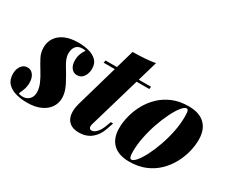

<svg xmlns="http://www.w3.org/2000/svg" viewBox="-129 -1008 1605 1350"><g transform="rotate(30 673.5 -333.0)"><path d="M84 -14Q92 -10 100.5 -8.5Q109 -7 119 -7Q150 -7 170.5 -27.5Q191 -48 191 -83Q191 -117 175 -154Q159 -191 133 -232Q109 -271 91 -305.5Q73 -340 73 -382Q73 -425 95 -459Q117 -493 161 -513Q205 -533 272 -533Q314 -533 353.5 -523Q393 -513 418.5 -488.5Q444 -464 444 -418Q444 -398 436 -377Q428 -356 412.5 -342.5Q397 -329 373 -329Q343 -329 326 -352.5Q309 -376 309 -413Q309 -445 319.5 -470Q330 -495 341 -507Q333 -511 316 -511Q281 -511 263.5 -491Q246 -471 245 -433Q245 -411 253.5 -388.5Q262 -366 276 -343.5Q290 -321 304 -297Q337 -241 350.5 -205.5Q364 -170 364 -136Q364 -95 341.5 -61Q319 -27 274.5 -6.5Q230 14 164 14Q117 14 74.5 2.5Q32 -9 5.5 -37Q-21 -65 -21 -114Q-21 -151 -2.5 -177Q16 -203 47 -203Q76 -203 94 -179Q112 -155 112 -115Q112 -83 101.5 -56Q91 -29 84 -14Z M866 -519 863 -499H492L497 -519ZM639 -85Q633 -64 638.5 -53.5Q644 -43 657 -43Q677 -43 697 -65Q717 -87 729 -119L745 -162H764L745 -107Q726 -50 685 -18Q644 14 586 14Q536 14 509 -9.5Q482 -33 477 -72Q472 -111 485 -158L631 -666Q686 -667 729 -670Q772 -673 813 -680Z M1160 -513Q1143 -513 1120 -484.5Q1097 -456 1073 -408Q1049 -360 1028.5 -301Q1008 -242 995.5 -180Q983 -118 983 -62Q983 -31 987.5 -18.5Q992 -6 1002 -6Q1018 -6 1040.5 -33Q1063 -60 1086.5 -106Q1110 -152 1130.5 -210Q1151 -268 1164 -331.5Q1177 -395 1177 -455Q1177 -493 1172 -503Q1167 -513 1160 -513ZM817 -156Q817 -203 830 -255Q843 -307 870 -356.5Q897 -406 938.5 -446Q980 -486 1036.5 -509.5Q1093 -533 1165 -533Q1252 -533 1297.5 -489Q1343 -445 1343 -363Q1343 -316 1330 -264Q1317 -212 1290 -162.5Q1263 -113 1221.5 -73Q1180 -33 1123.5 -9.5Q1067 14 995 14Q908 14 862.5 -30Q817 -74 817 -156Z"/></g></svg>

Font: Playfair Display Black
Style: Italic
Weight: 900
Italic angle: -14°
Designer: Claus Eggers Sørensen
Foundry: Claus Eggers Sørensen
Version: Version 1.203